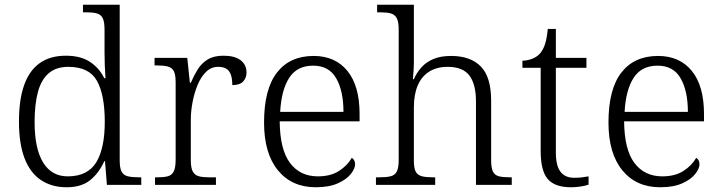

<svg xmlns="http://www.w3.org/2000/svg" viewBox="-20 -780 3042 810"><path d="M261 10Q198 10 152.5 -20.5Q107 -51 83.5 -112.5Q60 -174 60 -267Q60 -360 82 -421.5Q104 -483 148 -514Q192 -545 258 -545Q320 -545 359.5 -519Q399 -493 420 -450H425Q423 -477 422 -505.5Q421 -534 421 -557V-655Q421 -689 413 -704Q405 -719 388.5 -723.5Q372 -728 346 -728H330V-760H485V-103Q485 -71 493 -56Q501 -41 518.5 -36.5Q536 -32 565 -32H576V0H431L423 -100H420Q398 -51 361 -20.5Q324 10 261 10ZM268 -36Q351 -37 386.5 -96Q422 -155 422 -266Q422 -380 389 -439Q356 -498 268 -498Q217 -498 185.5 -471Q154 -444 140 -392Q126 -340 126 -265Q126 -152 162.5 -93.5Q199 -35 268 -36Z M634 0V-32H646Q672 -32 688.5 -36.5Q705 -41 713 -57Q721 -73 721 -107V-433Q721 -466 713 -480.5Q705 -495 687.5 -499.5Q670 -504 641 -504H632V-536H770L781 -431H785Q798 -461 814 -487Q830 -513 856 -529Q882 -545 923 -545Q970 -545 995 -526Q1020 -507 1020 -474Q1020 -452 1006 -436.5Q992 -421 960 -421Q960 -449 953.5 -466Q947 -483 934 -490.5Q921 -498 900 -498Q871 -498 849.5 -477Q828 -456 814 -422.5Q800 -389 792.5 -350Q785 -311 785 -274V-104Q785 -71 793.5 -56Q802 -41 818.5 -36.5Q835 -32 860 -32H891V0Z M1312 10Q1211 10 1152.5 -61.5Q1094 -133 1094 -263Q1094 -404 1148.5 -474Q1203 -544 1303 -544Q1394 -544 1445.5 -481Q1497 -418 1497 -299V-268H1160Q1161 -149 1203.5 -92.5Q1246 -36 1321 -36Q1375 -36 1410.5 -59Q1446 -82 1464 -114Q1470 -111 1474 -104Q1478 -97 1478 -87Q1478 -69 1460 -46Q1442 -23 1405 -6.5Q1368 10 1312 10ZM1429 -308Q1429 -396 1398.5 -449.5Q1368 -503 1301 -503Q1233 -503 1200 -451.5Q1167 -400 1162 -308Z M1566 0V-32H1582Q1611 -32 1628.5 -36.5Q1646 -41 1654 -56.5Q1662 -72 1662 -105V-655Q1662 -689 1653.5 -704Q1645 -719 1628.5 -723.5Q1612 -728 1586 -728H1571V-760H1726V-514Q1726 -500 1725 -485.5Q1724 -471 1723 -460Q1722 -449 1722 -446H1726Q1738 -474 1758.5 -496.5Q1779 -519 1809.5 -531.5Q1840 -544 1883 -544Q1965 -544 2008.5 -499.5Q2052 -455 2052 -355V-105Q2052 -72 2059.5 -56.5Q2067 -41 2084 -36.5Q2101 -32 2129 -32H2139V0H1988V-352Q1988 -424 1960.5 -461Q1933 -498 1868 -498Q1823 -498 1791 -478Q1759 -458 1742.5 -420Q1726 -382 1726 -326V-102Q1726 -70 1734 -55.5Q1742 -41 1759.5 -36.5Q1777 -32 1805 -32H1816V0Z M2389 10Q2321 10 2291 -24.5Q2261 -59 2261 -143V-494H2184V-524Q2203 -524 2222.5 -531Q2242 -538 2255 -551Q2269 -565 2278 -590Q2287 -615 2291 -658H2325V-536H2454V-494H2325V-137Q2325 -81 2344.5 -55.5Q2364 -30 2402 -30Q2419 -30 2433 -31.5Q2447 -33 2463 -36V-1Q2449 4 2428.5 7Q2408 10 2389 10Z M2765 10Q2664 10 2605.5 -61.5Q2547 -133 2547 -263Q2547 -404 2601.5 -474Q2656 -544 2756 -544Q2847 -544 2898.5 -481Q2950 -418 2950 -299V-268H2613Q2614 -149 2656.5 -92.5Q2699 -36 2774 -36Q2828 -36 2863.5 -59Q2899 -82 2917 -114Q2923 -111 2927 -104Q2931 -97 2931 -87Q2931 -69 2913 -46Q2895 -23 2858 -6.5Q2821 10 2765 10ZM2882 -308Q2882 -396 2851.5 -449.5Q2821 -503 2754 -503Q2686 -503 2653 -451.5Q2620 -400 2615 -308Z"/></svg>

Font: Noto Serif Hebrew Light
Style: Regular
Weight: 300
Version: Version 2.003